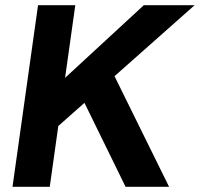

<svg xmlns="http://www.w3.org/2000/svg" viewBox="-20 -717 767 737"><path d="M173 -206 196 -387 532 -697H727ZM28 0 126 -697H269L171 0ZM462 0 294 -343 411 -442 629 0Z"/></svg>

Font: Hanken Grotesk ExtraBold
Style: Italic
Weight: 800
Italic angle: -8°
Designer: Alfredo Marco Pradil
Foundry: Hanken Design Co.
Version: Version 3.013